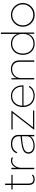

<svg xmlns="http://www.w3.org/2000/svg" viewBox="1692 -2462 780 4203"><g transform="rotate(-90 2081.5 -360.0)"><path d="M164 -129Q164 -17 261 -17Q308 -17 348 -51L361 -30Q323 10 258 10Q134 10 134 -126V-474H34V-500H134V-637H164V-500H355V-474H164Z M672 -510Q716 -510 739 -489L729 -463Q706 -483 665 -483Q601 -483 555.5 -424.5Q510 -366 510 -286V0H480V-500H510V-386Q529 -442 571.5 -476Q614 -510 672 -510Z M1036 -510Q1124 -510 1177 -467.5Q1230 -425 1230 -346V-80V2H1200V-86V-89Q1177 -42 1115.5 -16Q1054 10 989 10Q911 10 865.5 -28.5Q820 -67 820 -127Q820 -185 861.5 -220Q903 -255 994 -271Q1056 -285 1200 -300V-344Q1200 -408 1155 -445Q1110 -482 1036 -482Q894 -482 853 -371L830 -388Q875 -510 1036 -510ZM994 -16Q1037 -16 1082.5 -30Q1128 -44 1164 -77Q1200 -110 1200 -155V-272Q1053 -258 1007 -248Q924 -233 887 -203.5Q850 -174 850 -127Q850 -80 888.5 -48Q927 -16 994 -16Z M1341 0 1709 -473H1349V-500H1763L1396 -26H1764V0Z M2090 10Q1980 10 1910 -60Q1840 -130 1840 -250Q1840 -367 1908 -438.5Q1976 -510 2084 -510Q2186 -510 2251 -439Q2316 -368 2316 -253Q2316 -239 2315 -235H1869Q1874 -134 1935.5 -75Q1997 -16 2090 -16Q2151 -16 2204 -44Q2257 -72 2278 -120L2303 -107Q2276 -53 2218 -21.5Q2160 10 2090 10ZM1869 -261H2289Q2285 -363 2228.5 -423.5Q2172 -484 2084 -484Q1992 -484 1932.5 -423Q1873 -362 1869 -261Z M2673 -510Q2759 -510 2810 -462Q2861 -414 2861 -327V0H2831V-319Q2831 -399 2787.5 -441.5Q2744 -484 2669 -484Q2587 -484 2531 -429.5Q2475 -375 2475 -293V0H2445V-500H2472L2473 -380Q2494 -440 2547.5 -475Q2601 -510 2673 -510Z M3471 -730V0H3443V-142Q3422 -71 3364 -30.5Q3306 10 3227 10Q3121 10 3052 -61Q2983 -132 2983 -250Q2983 -368 3052 -439Q3121 -510 3227 -510Q3303 -510 3360.5 -471.5Q3418 -433 3441 -366V-730ZM3228 -17Q3316 -17 3375.5 -73.5Q3435 -130 3441 -225V-227V-279Q3434 -372 3374.5 -427.5Q3315 -483 3227 -483Q3134 -483 3073 -419.5Q3012 -356 3012 -250Q3012 -144 3073.5 -80.5Q3135 -17 3228 -17Z M3598 -250Q3598 -357 3674 -433.5Q3750 -510 3858 -510Q3965 -510 4041.5 -433.5Q4118 -357 4118 -250Q4118 -142 4041.5 -66Q3965 10 3858 10Q3750 10 3674 -66Q3598 -142 3598 -250ZM4088 -250Q4088 -345 4020 -413.5Q3952 -482 3858 -482Q3763 -482 3695.5 -413.5Q3628 -345 3628 -250Q3628 -155 3695.5 -88Q3763 -21 3858 -21Q3953 -21 4020.5 -88.5Q4088 -156 4088 -250Z"/></g></svg>

Font: Human Sans ExtraLight
Style: Regular
Weight: 200
Designer: Tim Radville
Foundry: Continuum
Version: Version 1.000;FEAKit 1.0